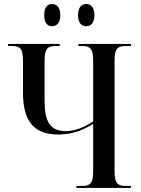

<svg xmlns="http://www.w3.org/2000/svg" viewBox="-20 -932 698 952"><path d="M408 -802C430 -802 448 -817 448 -857C448 -897 430 -912 408 -912C385 -912 367 -897 367 -857C367 -817 385 -802 408 -802ZM238 -802C260 -802 279 -817 279 -857C279 -897 260 -912 238 -912C216 -912 199 -897 199 -857C199 -817 216 -802 238 -802ZM359 0H629V-10H605C563 -10 548 -23 548 -85V-631C548 -691 563 -704 605 -704H629V-714H369V-704H385C428 -704 442 -690 442 -630V-330C405 -305 357 -282 306 -282C227 -282 201 -329 201 -437V-630C201 -690 215 -704 258 -704H276V-714H20V-704H38C80 -704 94 -691 94 -630V-471C94 -321 157 -265 270 -265C351 -265 405 -295 442 -318V-84C442 -23 428 -10 385 -10H359Z"/></svg>

Font: Noto Serif Display Condensed Medium
Style: Regular
Weight: 500
Width: 3
Designer: Monotype Design Team
Foundry: Monotype Imaging Inc.
Version: Version 2.009